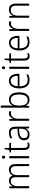

<svg xmlns="http://www.w3.org/2000/svg" viewBox="2144 -2944 810 5139"><g transform="rotate(-90 2549.5 -375.0)"><path d="M577 -542C501 -542 450 -506 422 -444H418C401 -505 355 -542 282 -542C206 -542 160 -499 136 -447H132L125 -532H80V0H136V-304C136 -423 181 -493 272 -493C336 -493 376 -452 376 -352V0H431V-313C431 -432 479 -493 567 -493C631 -493 671 -451 671 -355V0H727V-359C727 -485 672 -542 577 -542Z M912 -730C887 -730 874 -713 874 -686C874 -658 888 -641 912 -641C936 -641 950 -658 950 -686C950 -713 937 -730 912 -730ZM939 -532H883V0H939Z M1234 -38C1180 -38 1159 -73 1159 -141V-486H1297V-532H1159V-658H1122L1104 -535L1035 -517V-486H1103V-139C1103 -36 1144 10 1224 10C1254 10 1280 4 1300 -4V-50C1283 -43 1259 -38 1234 -38Z M1567 -541C1511 -541 1457 -525 1412 -501L1430 -457C1475 -481 1519 -494 1563 -494C1637 -494 1673 -455 1673 -352V-313L1589 -308C1443 -300 1364 -245 1364 -139C1364 -49 1417 10 1512 10C1599 10 1643 -30 1674 -87H1676L1685 0H1728V-358C1728 -485 1677 -541 1567 -541ZM1595 -266 1673 -270V-217C1672 -105 1620 -37 1523 -37C1460 -37 1422 -72 1422 -139C1422 -219 1478 -259 1595 -266Z M2082 -541C2010 -541 1964 -490 1940 -430H1937L1930 -532H1885V0H1940V-287C1940 -401 1994 -488 2079 -488C2099 -488 2118 -484 2135 -479L2144 -532C2125 -538 2104 -541 2082 -541Z M2293 -536V-760H2237V0H2280L2290 -85H2294C2320 -29 2369 10 2448 10C2577 10 2647 -94 2647 -268C2647 -448 2577 -542 2453 -542C2373 -542 2317 -499 2293 -438H2290C2291 -464 2293 -504 2293 -536ZM2445 -493C2543 -493 2590 -417 2590 -268C2590 -117 2538 -39 2440 -39C2338 -39 2293 -112 2293 -256V-274C2293 -411 2336 -493 2445 -493Z M2958 -542C2825 -542 2752 -429 2752 -263C2752 -97 2827 10 2974 10C3033 10 3077 -1 3123 -24V-75C3072 -49 3032 -39 2977 -39C2868 -39 2809 -116 2808 -260H3144V-300C3144 -437 3083 -542 2958 -542ZM2957 -494C3047 -494 3088 -415 3088 -306H2810C2818 -430 2872 -494 2957 -494Z M3305 -730C3280 -730 3267 -713 3267 -686C3267 -658 3281 -641 3305 -641C3329 -641 3343 -658 3343 -686C3343 -713 3330 -730 3305 -730ZM3332 -532H3276V0H3332Z M3627 -38C3573 -38 3552 -73 3552 -141V-486H3690V-532H3552V-658H3515L3497 -535L3428 -517V-486H3496V-139C3496 -36 3537 10 3617 10C3647 10 3673 4 3693 -4V-50C3676 -43 3652 -38 3627 -38Z M3973 -542C3840 -542 3767 -429 3767 -263C3767 -97 3842 10 3989 10C4048 10 4092 -1 4138 -24V-75C4087 -49 4047 -39 3992 -39C3883 -39 3824 -116 3823 -260H4159V-300C4159 -437 4098 -542 3973 -542ZM3972 -494C4062 -494 4103 -415 4103 -306H3825C3833 -430 3887 -494 3972 -494Z M4488 -541C4416 -541 4370 -490 4346 -430H4343L4336 -532H4291V0H4346V-287C4346 -401 4400 -488 4485 -488C4505 -488 4524 -484 4541 -479L4550 -532C4531 -538 4510 -541 4488 -541Z M4859 -542C4778 -542 4724 -497 4699 -440H4695L4688 -532H4643V0H4699V-292C4699 -427 4752 -493 4851 -493C4927 -493 4967 -448 4967 -349V0H5022V-356C5022 -484 4965 -542 4859 -542Z"/></g></svg>

Font: Noto Sans Telugu SemiCondensed Light
Style: Regular
Weight: 300
Width: 4
Designer: Jelle Bosma - Monotype Design Team
Foundry: Monotype Imaging Inc.
Version: Version 2.005